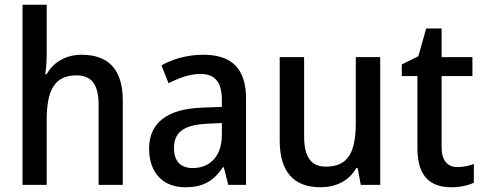

<svg xmlns="http://www.w3.org/2000/svg" viewBox="-20 -780 2039 810"><path d="M177 -558V-760H75V0H177V-272C177 -397 208 -462 303 -462C367 -462 396 -422 396 -338V0H498V-355C498 -487 438 -549 324 -549C262 -549 207 -521 177 -467H171C175 -491 177 -523 177 -558Z M838 -549C770 -549 708 -531 661 -504L691 -429C735 -451 780 -468 826 -468C884 -468 916 -437 916 -358V-329L835 -326C685 -321 609 -262 609 -153C609 -51 668 10 761 10C839 10 881 -17 921 -75H924L943 0H1018V-364C1018 -488 960 -549 838 -549ZM853 -258 916 -261V-211C916 -119 864 -71 793 -71C745 -71 714 -97 714 -155C714 -219 751 -253 853 -258Z M1584 -539H1481V-263C1481 -141 1451 -77 1355 -77C1292 -77 1263 -118 1263 -205V-539H1160V-187C1160 -56 1218 10 1333 10C1395 10 1452 -16 1483 -71H1489L1502 0H1584Z M1910 -75C1868 -75 1843 -103 1843 -159V-459H1973V-539H1843V-660H1778L1745 -543L1675 -508V-459H1741V-154C1741 -32 1799 10 1884 10C1921 10 1955 2 1979 -9V-88C1960 -81 1934 -75 1910 -75Z"/></svg>

Font: Noto Sans Devanagari SemiCondensed Medium
Style: Regular
Weight: 500
Width: 4
Designer: Jelle Bosma - Monotype Design Team
Foundry: Monotype Imaging Inc.
Version: Version 2.004